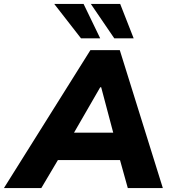

<svg xmlns="http://www.w3.org/2000/svg" viewBox="-82 -961 871 981"><path d="M-62 0 380 -705H530L750 0H571L517 -194L580 -143H166L244 -194L129 0ZM430 -515 269 -236 248 -283H542L509 -236L435 -515ZM502 -765 382 -941H532L601 -765ZM332 -765 195 -941H345L430 -765Z"/></svg>

Font: Mulish ExtraLight Black
Style: Italic
Weight: 900
Italic angle: -9°
Version: Version 3.603